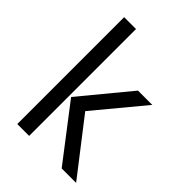

<svg xmlns="http://www.w3.org/2000/svg" viewBox="-207 -798 893 893"><g transform="rotate(45 240.0 -351.5)"><path d="M254 -266 460 0H365L161 -266L360 -507H454ZM151 0H73V-703H151Z"/></g></svg>

Font: Hind Colombo
Style: Regular
Weight: 400
Designer: Jyotish Sonowal, Aditi Pimprikar
Foundry: Indian Type Foundry
Version: Version 1.000;PS 1.0;hotconv 1.0.86;makeotf.lib2.5.63406; tt